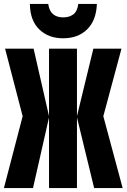

<svg xmlns="http://www.w3.org/2000/svg" viewBox="-22 -963 648 983"><path d="M474 -943H379Q374 -905 353.5 -889.5Q333 -874 302 -874Q234 -874 225 -943H131Q132 -858 179 -812.5Q226 -767 301 -767Q378 -767 424.5 -813Q471 -859 474 -943ZM147 0 229 -362V0H372V-362L460 0H606L507 -368L600 -714H456L372 -368V-714H229V-368L150 -714H4L94 -368L-2 0Z"/></svg>

Font: Noto Sans Mono UI ExtraBold
Style: Regular
Weight: 800
Designer: Monotype Design team
Foundry: Monotype Imaging Inc.
Version: 1.000